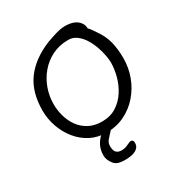

<svg xmlns="http://www.w3.org/2000/svg" viewBox="-206 -839 1110 1184"><g transform="rotate(-30 349.0 -247.5)"><path d="M326 0Q264 0 213.5 -26Q163 -52 126.5 -97Q90 -142 70 -198.5Q50 -255 50 -315Q50 -446 111.5 -530Q173 -614 292 -663Q324 -675 362 -686.5Q400 -698 431 -698Q461 -698 485.5 -690Q510 -682 526 -664Q537 -652 541 -639.5Q545 -627 545 -615Q553 -608 562.5 -594.5Q572 -581 580 -569Q617 -518 630.5 -465Q644 -412 644 -347Q644 -279 621 -217Q598 -155 555.5 -106Q513 -57 454.5 -28.5Q396 0 326 0ZM336 -73Q395 -73 438 -100.5Q481 -128 509 -171.5Q537 -215 550.5 -265.5Q564 -316 564 -362Q564 -383 558 -415Q552 -447 539.5 -481.5Q527 -516 508 -546Q489 -576 463 -595Q437 -614 405 -614Q342 -614 291 -589Q240 -564 203.5 -521Q167 -478 148 -424.5Q129 -371 129 -315Q129 -272 141 -229Q153 -186 178 -151Q203 -116 242.5 -94.5Q282 -73 336 -73ZM337 203Q283 203 263 177Q237 145 237 113Q237 71 254 40Q271 9 294 -8.5Q317 -26 334 -27H342Q350 -27 356.5 -26Q363 -25 363 -20Q363 -13 358.5 -6Q354 1 340 15Q329 26 315 43Q301 60 301 82Q301 115 314 128Q327 141 351 141Q371 141 384.5 135.5Q398 130 406 126Q421 119 426 119Q445 119 445 141Q445 203 337 203Z"/></g></svg>

Font: Fuzzy Bubbles
Style: Regular
Weight: 400
Designer: Robert E. Leuschke
Foundry: Robert E. Leuschke
Version: Version 1.010; ttfautohint (v1.8.3)